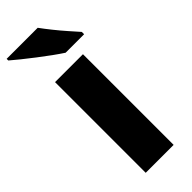

<svg xmlns="http://www.w3.org/2000/svg" viewBox="-258 -794 822 822"><g transform="rotate(-45 153.0 -383.0)"><path d="M240 0H71V-549H240ZM183 -766Q199 -744 221 -716.5Q243 -689 265.5 -663.5Q288 -638 304 -620V-606H192Q172 -619 145 -638.5Q118 -658 89.5 -680Q61 -702 36 -722Q11 -742 -5 -756V-766Z"/></g></svg>

Font: Noto Sans Thai Looped ExtraBold
Style: Regular
Weight: 800
Designer: Sasikarn Vongin, Ben Mitchell
Foundry: The Fontpad Ltd
Version: Version 1.001; ttfautohint (v1.8.4.7-5d5b)